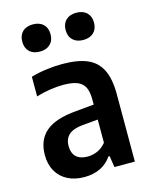

<svg xmlns="http://www.w3.org/2000/svg" viewBox="-118 -856 742 941"><g transform="rotate(-15 253.0 -385.0)"><path d="M450 -342V0H346.5L337.5 -57.5H331Q308.5 -24 273 -7.2Q237.5 9.5 193 9.5Q144 9.5 107.8 -9.2Q71.5 -28 51.8 -62.8Q32 -97.5 32 -144.5Q32 -221 81 -263Q130 -305 236.5 -313.5L327.5 -322V-348.5Q327.5 -389 315.2 -411.8Q303 -434.5 277 -444.2Q251 -454 207.5 -454Q176.5 -454 140.2 -448.5Q104 -443 70 -432.5V-532Q104 -542.5 147 -548.2Q190 -554 229.5 -554Q306.5 -554 354.8 -533.8Q403 -513.5 426.5 -467.2Q450 -421 450 -342ZM327.5 -128.5V-246L249 -239Q201 -234.5 178.5 -214.2Q156 -194 156 -157.5Q156 -121 176 -102.2Q196 -83.5 233.5 -83.5Q259.5 -83.5 284 -94.2Q308.5 -105 327.5 -128.5ZM69 -710Q69 -742 88 -760.5Q107 -779 140.5 -779Q174 -779 193.2 -760.5Q212.5 -742 212.5 -710Q212.5 -678 193.2 -659.5Q174 -641 140.5 -641Q107 -641 88 -659.5Q69 -678 69 -710ZM289 -710Q289 -742 308.2 -760.5Q327.5 -779 361 -779Q394.5 -779 413.8 -760.5Q433 -742 433 -710Q433 -678 413.8 -659.5Q394.5 -641 361 -641Q327.5 -641 308.2 -659.5Q289 -678 289 -710Z"/></g></svg>

Font: Encode Sans Semi Condensed SmBd
Style: Regular
Weight: 600
Width: 4
Designer: Multiple Designers
Foundry: Impallari Type
Version: Version 2.000